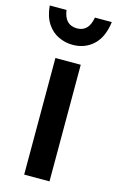

<svg xmlns="http://www.w3.org/2000/svg" viewBox="-117 -797 517 846"><g transform="rotate(15 142.0 -374.5)"><path d="M142 -607.5Q108.5 -607.5 77.5 -622Q46.5 -636.5 25.8 -667.8Q5 -699 0.5 -749H77Q86 -682.5 142 -682.5Q195.5 -682.5 206.5 -749H283.5Q274.5 -678.5 236.2 -643Q198 -607.5 142 -607.5ZM200 0H84.5V-532H200Z"/></g></svg>

Font: Argentum Novus Medium
Style: Regular
Weight: 500
Designer: Julieta Ulanovsky (font) & Cristiano Sobral (main changes)
Foundry: Julieta Ulanovsky (font) & Cristiano Sobral (main changes)
Version: Version 3.00;November 27, 2020;FontCreator 13.0.0.2655 64-bi